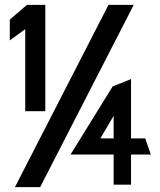

<svg xmlns="http://www.w3.org/2000/svg" viewBox="-20 -744 653 784"><path d="M20 -579 83 -625V-290H165V-724H90L20 -664ZM41 20H144L526 -724H423ZM268 -113H444V10H515V-113H596L573 -179H515V-421L440 -391ZM390 -179 444 -271V-179Z"/></svg>

Font: Charger Sport
Style: Bd
Weight: 700
Designer: Jasper
Foundry: Cannot Into Space Fonts
Version: Version 1.1